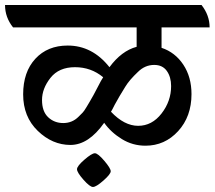

<svg xmlns="http://www.w3.org/2000/svg" viewBox="-62 -638 853 763"><path d="M580 -529V-448Q634 -430 666.5 -381Q699 -332 699 -264Q699 -175 646 -117Q593 -59 516 -59Q465 -59 422 -85.5Q379 -112 352 -150Q290 -62 218 -62Q146 -62 88 -118Q30 -174 30 -263Q30 -352 78.5 -404.5Q127 -457 207 -457Q305 -457 373 -371Q421 -436 481 -452V-529H-10Q-42 -569 -42 -618H739Q771 -577 771 -529ZM250 -174 266 -190Q272 -196 281.5 -212Q291 -228 294 -233Q309 -258 325 -289.5Q341 -321 348 -331Q300 -371 236 -371Q172 -371 138.5 -328.5Q105 -286 105 -240.5Q105 -195 129.5 -172Q154 -149 189.5 -149Q225 -149 250 -174ZM379 -194Q432 -138 487 -138Q542 -138 580 -187Q618 -236 618 -296Q618 -332 601 -356Q584 -380 551 -380Q514 -380 486 -352Q452 -320 436 -293.5Q420 -267 413.5 -256.5Q407 -246 394 -222Q381 -196 379 -194ZM273.5 -3.5Q303 -29 315 -29Q327 -29 352.5 1Q378 31 378 42.5Q378 54 349 79.5Q320 105 307.5 105Q295 105 269.5 76Q244 47 244 34.5Q244 22 273.5 -3.5Z"/></svg>

Font: Karma SemiBold
Style: Regular
Weight: 600
Designer: Joana Correia
Foundry: Indian Type Foundry
Version: Version 1.202;PS 1.0;hotconv 1.0.78;makeotf.lib2.5.61930; tt